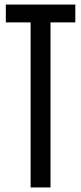

<svg xmlns="http://www.w3.org/2000/svg" viewBox="-20 -820 355 840"><path d="M114 0V-722H5.5V-800H309.5V-722H201V0Z"/></svg>

Font: Big Shoulders Display Thin SemiBold
Style: Regular
Weight: 600
Version: Version 2.002